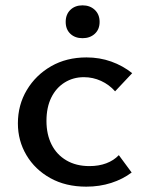

<svg xmlns="http://www.w3.org/2000/svg" viewBox="-20 -692 541 719"><path d="M303 7Q226 7 168.5 -25Q111 -57 79 -111Q47 -165 47 -230Q47 -299 80.5 -355Q114 -411 171.5 -444Q229 -477 304 -477Q353 -477 396.5 -461.5Q440 -446 475 -418L411 -350Q389 -375 358.5 -389Q328 -403 294 -403Q254 -403 222 -383Q190 -363 172 -326.5Q154 -290 154 -239Q154 -189 173 -151Q192 -113 228.5 -91.5Q265 -70 315 -70Q350 -70 378 -80.5Q406 -91 425 -111L473 -46Q440 -21 396.5 -7Q353 7 303 7ZM289 -549Q261 -549 243.5 -565.5Q226 -582 226 -610Q226 -638 243.5 -655Q261 -672 289 -672Q317 -672 335 -655Q353 -638 353 -610Q353 -582 335 -565.5Q317 -549 289 -549Z"/></svg>

Font: Ysabeau SC SemiBold
Style: Regular
Weight: 600
Designer: Christian Thalmann (Catharsis Fonts)
Version: Version 2.001;gftools[0.9.30]; featfreeze: smcp